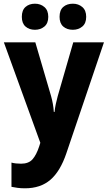

<svg xmlns="http://www.w3.org/2000/svg" viewBox="-20 -778 583 1038"><path d="M1 -549H171L256 -259Q268 -217 271 -173H275Q277 -194 281.5 -215Q286 -236 292 -258L376 -549H542L339 50Q306 148 252.5 194Q199 240 115 240Q92 240 74.5 237.5Q57 235 42 232V101Q52 104 66 105.5Q80 107 94 107Q135 107 156 83Q177 59 192 13L198 -6ZM98 -687Q98 -723 118 -740.5Q138 -758 169 -758Q199 -758 220 -740Q241 -722 241 -687Q241 -652 220 -634.5Q199 -617 169 -617Q138 -617 118 -634.5Q98 -652 98 -687ZM302 -687Q302 -723 322 -740.5Q342 -758 374 -758Q404 -758 425 -740Q446 -722 446 -687Q446 -652 425 -634.5Q404 -617 374 -617Q342 -617 322 -634.5Q302 -652 302 -687Z"/></svg>

Font: Noto Sans SemiCondensed ExtraBold
Style: Regular
Weight: 800
Width: 4
Designer: Monotype Design Team
Foundry: Monotype Imaging Inc.
Version: Version 2.013; ttfautohint (v1.8.4.7-5d5b)